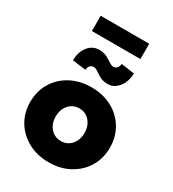

<svg xmlns="http://www.w3.org/2000/svg" viewBox="-229 -1095 1110 1230"><g transform="rotate(30 326.5 -480.0)"><path d="M327 10Q242 10 175 -26Q108 -62 70 -124.5Q32 -187 32 -267Q32 -347 70 -410Q108 -473 175 -508.5Q242 -544 327 -544Q412 -544 478.5 -508.5Q545 -473 583 -410Q621 -347 621 -267Q621 -187 583 -124.5Q545 -62 478.5 -26Q412 10 327 10ZM327 -147Q373 -147 403 -181Q433 -215 433 -267Q433 -320 403 -354Q373 -388 327 -388Q280 -388 250 -354Q220 -320 220 -267Q220 -215 250 -181Q280 -147 327 -147ZM402 -613Q386 -613 366.5 -618Q347 -623 321 -641Q303 -654 292 -659Q281 -664 274 -664Q259 -664 248 -653.5Q237 -643 235 -621L136 -634Q136 -694 167.5 -735.5Q199 -777 253 -777Q269 -777 287.5 -772Q306 -767 332 -750Q343 -742 356 -734.5Q369 -727 381 -727Q394 -727 405 -737.5Q416 -748 418 -770L516 -756Q516 -718 501.5 -685.5Q487 -653 461.5 -633Q436 -613 402 -613ZM147 -857V-970H506V-857Z"/></g></svg>

Font: Lexend ExtraBold
Style: Regular
Weight: 800
Designer: Bonnie Shaver-Troup, Thomas Jockin
Foundry: Lexend
Version: Version 1.007; ttfautohint (v1.8.3)